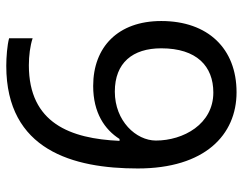

<svg xmlns="http://www.w3.org/2000/svg" viewBox="-101 -663 774 612"><g transform="rotate(-90 286.0 -357.0)"><path d="M55 -305C55 -91 162 10 298 10C437 10 525 -81 525 -230C525 -368 442 -447 318 -447C232 -447 179 -410 149 -363H143C150 -519 199 -652 384 -652C414 -652 446 -648 470 -640V-715C448 -721 410 -724 382 -724C113 -724 55 -510 55 -305ZM297 -64C196 -64 144 -160 144 -247C144 -310 206 -378 300 -378C392 -378 438 -321 438 -230C438 -117 381 -64 297 -64Z"/></g></svg>

Font: Noto Sans Kayah Li
Style: Regular
Weight: 400
Designer: Monotype Design Team, Sérgio Martins
Foundry: Monotype Imaging Inc.
Version: Version 2.002